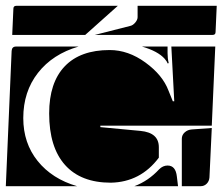

<svg xmlns="http://www.w3.org/2000/svg" viewBox="-20 -650 765 660"><path d="M0 -10 20 -475Q21 -490 35 -490H250Q161 -464 110.5 -399.5Q60 -335 60 -244Q60 -158 109.5 -96.5Q159 -35 245 -10ZM605 -10V-173Q605 -186 615 -195Q625 -204 639 -205L708 -210L700 -40Q699 -27 690.5 -18.5Q682 -10 670 -10ZM442 -10Q490 -28 527 -68Q540 -81 556 -81Q584 -81 588 -43L592 -10ZM149 -260Q149 -366 202.5 -422Q256 -478 357 -478Q421 -478 480 -435Q539 -392 559 -339L574 -302H579L569 -490H720L708 -218H325V-213L463 -200Q526 -194 526 -144V-108Q463 -24 361 -22Q258 -22 203.5 -83Q149 -144 149 -260ZM468 -490H556V-467Q556 -449 560 -433L556 -432Q554 -439 546 -448Q523 -474 468 -490ZM22 -530 26 -620Q26 -630 36 -630H385L273 -530ZM306 -530 428 -561Q437 -563 445 -572.5Q453 -582 453 -591V-630H725L721 -540Q721 -530 711 -530Z"/></svg>

Font: PrimecolorCV1
Style: Medium
Weight: 500
Designer: gluk
Foundry: gluk
Version: Version 0.672